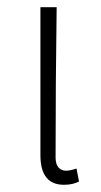

<svg xmlns="http://www.w3.org/2000/svg" viewBox="-20 -500 279 532"><path d="M157 12Q92 12 92 -70V-480H137Q134 -270 134 -64Q134 -45 142 -36Q150 -27 163 -27Q174 -27 192 -33L199 3Q191 7 181 9.5Q171 12 157 12Z"/></svg>

Font: hySource Sans Pro Light
Style: Regular
Weight: 300
Designer: Paul D. Hunt
Foundry: Adobe Systems Incorporated
Version: Version 2.021;PS 2.000;hotconv 1.0.86;makeotf.lib2.5.63406